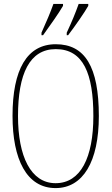

<svg xmlns="http://www.w3.org/2000/svg" viewBox="-20 -951 570 981"><path d="M321 -784V-771H328C364 -818 411 -886 431 -921V-931H382C366 -886 348 -842 321 -784ZM192 -784V-771H200C234 -818 282 -886 302 -921V-931H253C237 -886 218 -842 192 -784ZM264 10C404 10 485 -125 485 -358C485 -610 414 -725 265 -725C118 -725 44 -596 44 -359C44 -137 116 10 264 10ZM264 -15C137 -15 72 -153 72 -358C72 -574 131 -700 265 -700C406 -700 457 -574 457 -358C457 -146 392 -15 264 -15Z"/></svg>

Font: Noto Serif Lao ExtraCondensed Thin
Style: Regular
Weight: 100
Width: 2
Designer: Monotype Design Team
Foundry: Monotype Imaging Inc.
Version: Version 2.003